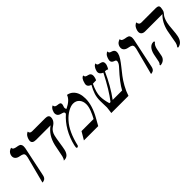

<svg xmlns="http://www.w3.org/2000/svg" viewBox="151 -1435 2318 2318"><g transform="rotate(-45 1310.0 -276.0)"><path d="M113.8 5.9 203.1 -335.9Q207 -352.1 207 -365.2Q207 -388.2 192.1 -397.7Q177.2 -407.2 143.1 -413.1Q111.3 -418.5 93.8 -435.5Q76.2 -452.6 76.2 -478Q76.2 -488.3 78.1 -494.1Q81.5 -509.8 89.6 -522.2Q97.7 -534.7 106.7 -541.3Q115.7 -547.9 124.3 -552.2Q132.8 -556.6 138.7 -557.6L144 -559.1V-556.2Q144 -546.9 148.9 -539.8Q153.8 -532.7 163.3 -528.6Q172.9 -524.4 179 -522.9Q185.1 -521.5 195.8 -519Q210.9 -516.6 219 -514.9Q227.1 -513.2 237.1 -509Q247.1 -504.9 251.7 -499.3Q256.3 -493.7 259.8 -484.1Q263.2 -474.6 263.2 -460.9Q263.2 -438.5 254.9 -405.8L180.2 -50.8Q176.3 -31.7 167.7 -19.3Q159.2 -6.8 148.2 -2Q137.2 2.9 130.6 4.4Q124 5.9 117.2 5.9Z M618.7 -291Q610.4 -256.3 600.3 -188Q590.3 -119.6 582.5 -85Q562 1 494.6 1H483.9Q500.5 -17.1 507.8 -48.8Q515.1 -80.6 524.7 -132.1Q534.2 -183.6 539.6 -207Q572.3 -346.2 671.9 -413.1H424.8Q360.8 -413.1 360.8 -457Q360.8 -462.4 362.8 -474.1Q367.7 -495.1 376 -511Q384.3 -526.9 392.3 -534.7Q400.4 -542.5 407.5 -547.4Q414.6 -552.2 419.4 -553.2L423.8 -554.2Q423.8 -520 464.8 -520H686.5Q744.6 -520 744.6 -478Q744.6 -471.7 742.7 -458Q737.3 -435.5 724.9 -419.7Q712.4 -403.8 697.8 -394Q683.1 -384.3 668 -373Q652.8 -361.8 639.4 -341.3Q626 -320.8 618.7 -291Z M1071.8 -533.2Q1114.7 -525.9 1144 -498.3Q1173.3 -470.7 1186.5 -431.4Q1199.7 -392.1 1199.7 -342.8Q1199.7 -224.1 1118.7 -83L1071.8 0H827.6L886.7 -100.1H1092.8Q1118.7 -145.5 1138.2 -196.5Q1157.7 -247.6 1157.7 -287.1Q1157.7 -339.8 1128.4 -373.5Q1099.1 -407.2 1048.8 -407.2Q1009.8 -407.2 959.7 -378.7Q909.7 -350.1 866.7 -301.8Q775.9 -201.7 731.4 -8.8Q730.5 -4.9 724.1 0Q717.8 4.9 711.4 4.9Q699.7 4.9 699.7 -11.2Q699.7 -21.5 704.6 -42Q729 -144.5 779.3 -231.7Q829.6 -318.8 900.9 -380.9Q902.8 -388.7 902.8 -393.1Q902.8 -404.8 892.6 -410.6Q882.3 -416.5 855.5 -422.9Q832 -428.7 819.8 -443.6Q807.6 -458.5 807.6 -479Q807.6 -485.4 809.6 -497.1Q814 -514.6 820.8 -528.1Q827.6 -541.5 834.2 -548.3Q840.8 -555.2 846.9 -559.1Q853 -563 856.9 -564L860.8 -564.9Q861.3 -554.2 865.2 -546.6Q869.1 -539.1 876.7 -535.4Q884.3 -531.7 890.6 -530.3Q897 -528.8 905.8 -527.8Q916.5 -526.9 922.6 -525.6Q928.7 -524.4 936.5 -521.5Q944.3 -518.6 948 -512.5Q951.7 -506.3 951.7 -497.1Q951.7 -488.8 950.7 -484.9Q948.7 -476.1 945.3 -467.8Q941.9 -459.5 940.4 -453.1Q939.5 -450.2 939.5 -442.9Q939.5 -425.8 948.7 -418Q1050.8 -467.8 1071.8 -533.2Z M1862.3 -452.1Q1855.5 -421.9 1831.1 -384.8Q1806.6 -347.7 1774.4 -307.9Q1742.2 -268.1 1708 -223.9Q1673.8 -179.7 1640.9 -120.4Q1607.9 -61 1588.4 0H1295.4Q1296.4 -15.6 1301.3 -43.7Q1306.2 -71.8 1306.2 -84Q1306.2 -94.2 1304.7 -138.2Q1303.2 -182.1 1303.2 -200.2Q1303.2 -256.8 1318.6 -304.9Q1334 -353 1366.2 -410.2Q1318.4 -424.8 1318.4 -460.9Q1318.4 -465.3 1320.3 -477.1Q1325.2 -499 1332 -515.1Q1338.9 -531.2 1345 -539.3Q1351.1 -547.4 1357.7 -552.2Q1364.3 -557.1 1367.9 -558.1Q1371.6 -559.1 1375 -559.1H1377Q1377.4 -541 1386.7 -533.9Q1396 -526.9 1426.3 -520Q1461.4 -511.2 1461.4 -472.2Q1461.4 -459 1456.1 -439Q1450.7 -418.9 1444.3 -409.2Q1429.7 -409.2 1412.8 -408.2Q1396 -407.2 1388.2 -407.2Q1340.3 -305.2 1340.3 -237.8Q1340.3 -175.8 1363.3 -100.1H1382.3Q1470.2 -212.9 1572.3 -412.1Q1525.4 -432.1 1525.4 -467.8Q1525.4 -473.1 1527.3 -482.9Q1535.2 -514.2 1549.1 -533.2Q1563 -552.2 1573.2 -555.7L1583 -559.1Q1582.5 -549.3 1585 -542.5Q1587.4 -535.6 1592.3 -532Q1597.2 -528.3 1601.1 -526.9Q1605 -525.4 1611.3 -523.9Q1616.2 -523.9 1618.2 -522.9Q1646 -516.1 1655.3 -508.8Q1668.9 -497.1 1668.9 -475.1Q1668.9 -465.3 1666 -452.1Q1663.1 -441.9 1655 -424.6Q1647 -407.2 1641.1 -398.9Q1625.5 -411.1 1597.2 -411.1Q1518.6 -234.9 1418.9 -100.1H1580.1Q1627.4 -189.5 1747.1 -318.8Q1782.7 -356 1787.1 -381.8Q1789.1 -387.7 1789.1 -392.1Q1789.1 -411.1 1764.6 -417.5Q1764.2 -417.5 1763.9 -417.7Q1763.7 -418 1763.2 -418Q1726.1 -431.6 1726.1 -461.9Q1726.1 -466.3 1728 -476.1Q1732.9 -498.5 1741 -515.4Q1749 -532.2 1757.1 -540Q1765.1 -547.9 1772.2 -552.7Q1779.3 -557.6 1783.7 -558.6L1788.1 -559.1V-554.2Q1788.1 -549.8 1789.1 -546.4Q1790 -543 1790.8 -540.5Q1791.5 -538.1 1794.2 -535.6Q1796.9 -533.2 1798.1 -532Q1799.3 -530.8 1803.2 -529.1Q1807.1 -527.3 1808.3 -526.9Q1809.6 -526.4 1814.2 -524.7Q1818.8 -522.9 1819.3 -522.9Q1820.3 -522.5 1825.4 -520.8Q1830.6 -519 1833.7 -517.6Q1836.9 -516.1 1842 -513.2Q1847.2 -510.3 1850.6 -506.8Q1854 -503.4 1857.4 -498.5Q1860.8 -493.7 1862.5 -486.8Q1864.3 -480 1864.3 -472.2Q1864.3 -459 1862.3 -452.1Z M1967.8 5.9 2057.1 -335.9Q2061 -352.1 2061 -365.2Q2061 -388.2 2046.1 -397.7Q2031.2 -407.2 1997.1 -413.1Q1965.3 -418.5 1947.8 -435.5Q1930.2 -452.6 1930.2 -478Q1930.2 -488.3 1932.1 -494.1Q1935.5 -509.8 1943.6 -522.2Q1951.7 -534.7 1960.7 -541.3Q1969.7 -547.9 1978.3 -552.2Q1986.8 -556.6 1992.7 -557.6L1998 -559.1V-556.2Q1998 -546.9 2002.9 -539.8Q2007.8 -532.7 2017.3 -528.6Q2026.9 -524.4 2033 -522.9Q2039.1 -521.5 2049.8 -519Q2064.9 -516.6 2073 -514.9Q2081.1 -513.2 2091.1 -509Q2101.1 -504.9 2105.7 -499.3Q2110.4 -493.7 2113.8 -484.1Q2117.2 -474.6 2117.2 -460.9Q2117.2 -438.5 2108.9 -405.8L2034.2 -50.8Q2030.3 -31.7 2021.7 -19.3Q2013.2 -6.8 2002.2 -2Q1991.2 2.9 1984.6 4.4Q1978 5.9 1971.2 5.9Z M2543.5 -295.9Q2536.1 -263.2 2530.8 -190.4Q2525.4 -117.7 2517.6 -85Q2498 2 2425.8 12.2L2419.4 2Q2437.5 -19 2444.8 -48.8Q2448.7 -66.9 2460 -133.5Q2471.2 -200.2 2476.6 -223.1Q2503.9 -341.3 2576.7 -408.2H2281.7Q2251 -408.2 2234.4 -422.6Q2217.8 -437 2217.8 -460.9Q2217.8 -473.1 2219.7 -479Q2224.6 -500 2232.9 -515.9Q2241.2 -531.7 2249.5 -539.8Q2257.8 -547.9 2265.4 -552.7Q2272.9 -557.6 2277.8 -558.6L2282.7 -560.1Q2282.7 -542 2293.2 -529.1Q2303.7 -516.1 2321.8 -516.1H2567.9Q2596.7 -516.1 2608.2 -507.8Q2619.6 -499.5 2619.6 -481.9Q2619.6 -471.2 2616.7 -458L2611.8 -434.1Q2608.9 -421.4 2600.3 -409.4Q2591.8 -397.5 2582.8 -387.7Q2573.7 -377.9 2562.5 -354Q2551.3 -330.1 2543.5 -295.9ZM2231.4 -159.2Q2229 -149.4 2221.7 -108.4Q2214.4 -67.4 2211.9 -58.1Q2205.1 -27.8 2181.6 -8.3Q2158.2 11.2 2122.6 13.2L2117.7 2Q2135.3 -11.7 2140.6 -41Q2142.6 -51.3 2150.4 -90.8Q2158.2 -130.4 2159.7 -138.2Q2171.9 -189.9 2197.3 -219Q2222.7 -248 2258.8 -248Q2269.5 -248 2274.9 -244.1L2271.5 -231Q2258.3 -223.6 2247.6 -203.9Q2236.8 -184.1 2231.4 -159.2Z"/></g></svg>

Font: Common Serif
Style: Italic
Weight: 400
Italic angle: -12°
Designer: Philipp H. Poll, Khaled Hosny
Foundry: Stefan Peev, Context Ltd.
Version: Version 1.026